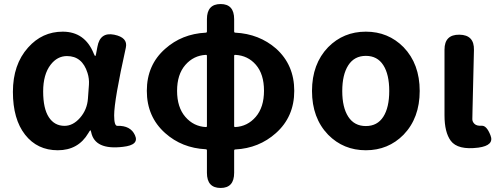

<svg xmlns="http://www.w3.org/2000/svg" viewBox="-20 -731 2474 952"><path d="M432 -76Q430 -85 428 -85Q426 -85 418 -71Q368 14 266.5 14Q165 14 104.5 -63Q44 -140 44 -275.5Q44 -411 119 -495Q189 -574 291 -574Q401 -574 445 -465Q450 -453 452 -453Q454 -453 456 -462L463 -499Q476 -573 546 -559Q615 -545 604 -495Q546 -234 546 -159Q546 -106 562 -107Q627 -109 649 -61Q672 -12 590 -3Q450 14 432 -76ZM300 -107Q342 -107 377 -147Q412 -187 416 -242L421 -311Q423 -341 414 -369Q388 -453 312 -453Q264 -453 231 -410Q194 -362 194 -277.5Q194 -193 222 -150Q250 -107 300 -107Z M1074 201Q1006 201 1006 126V15Q1006 9 1000 9Q882 3 799 -71Q708 -152 708 -280.5Q708 -409 799 -489Q882 -563 1000 -569Q1006 -569 1006 -575V-636Q1006 -711 1074 -711Q1141 -711 1141 -636V-575Q1141 -569 1147 -569Q1265 -563 1349 -490Q1439 -409 1439 -280.5Q1439 -152 1348 -71Q1264 4 1147 10Q1141 10 1141 16V126Q1141 201 1074 201ZM1001 -101Q1006 -101 1006 -106V-454Q1006 -459 1001 -459Q940 -456 899 -409Q858 -362 858 -280.5Q858 -199 899 -151.5Q940 -104 1001 -101ZM1141 -106Q1141 -101 1146 -101Q1207 -104 1248 -151.5Q1289 -199 1289 -281Q1289 -363 1249 -409.5Q1209 -456 1146 -459Q1141 -459 1141 -454Z M1607 -63Q1527 -146 1527 -280Q1527 -414 1607 -497Q1683 -574 1794 -574Q1905 -574 1981 -497Q2061 -414 2061 -280Q2061 -146 1981 -63Q1905 14 1794 14Q1683 14 1607 -63ZM1707 -152Q1737 -106 1794 -106Q1851 -106 1880.5 -152Q1910 -198 1910 -280Q1910 -362 1880.5 -408Q1851 -454 1794 -454Q1737 -454 1707 -407.5Q1677 -361 1677 -279.5Q1677 -198 1707 -152Z M2215 -33Q2184 -75 2184 -159V-485Q2184 -560 2258 -559Q2332 -558 2330 -483L2323 -190Q2322 -153 2322 -140Q2322 -127 2333 -116.5Q2344 -106 2368.5 -107.5Q2393 -109 2412 -60Q2432 -10 2352 1Q2250 14 2215 -33Z"/></svg>

Font: Resource Han Rounded JP
Style: Bold
Weight: 700
Designer: Cyano Hao (round all glyphs); Ryoko NISHIZUKA 西塚涼子 (kana, bopomofo & ideographs); Paul D. Hunt (Latin, Greek & Cyrillic)
Foundry: Cyano Hao
Version: 0.990